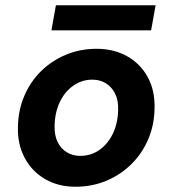

<svg xmlns="http://www.w3.org/2000/svg" viewBox="-20 -696 654 728"><path d="M266 12Q200 12 150 -17.5Q100 -47 73 -98.5Q46 -150 48 -215Q49 -278 72 -332Q95 -386 135.5 -426Q176 -466 230 -488.5Q284 -511 346 -511Q412 -511 462.5 -482.5Q513 -454 540.5 -403Q568 -352 566 -285Q565 -222 542 -168Q519 -114 478 -73.5Q437 -33 383 -10.5Q329 12 266 12ZM284 -105Q325 -105 357 -127.5Q389 -150 408 -189.5Q427 -229 428 -280Q429 -317 416 -342Q403 -367 381 -380.5Q359 -394 330 -394Q291 -394 258.5 -371.5Q226 -349 207 -309.5Q188 -270 187 -219Q186 -183 198.5 -157.5Q211 -132 233.5 -118.5Q256 -105 284 -105ZM175 -581 192 -676H570L553 -581Z"/></svg>

Font: DM Sans 20pt
Style: Bold Italic
Weight: 700
Italic angle: -10°
Version: Version 4.004;gftools[0.9.30]